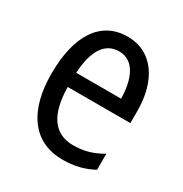

<svg xmlns="http://www.w3.org/2000/svg" viewBox="-135 -652 733 767"><g transform="rotate(30 231.0 -268.0)"><path d="M238 -546C116 -546 47 -445 47 -265C47 -102 115 10 257 10C311 10 354 -1 397 -24V-98C353 -72 312 -61 265 -61C177 -61 132 -125 130 -252H419V-308C419 -444 356 -546 238 -546ZM238 -478C307 -478 337 -407 338 -318H131C137 -425 174 -478 238 -478Z"/></g></svg>

Font: Noto Sans Kannada Condensed
Style: Regular
Weight: 400
Width: 3
Designer: Jelle Bosma - Monotype Design Team
Foundry: Monotype Imaging Inc.
Version: Version 2.005